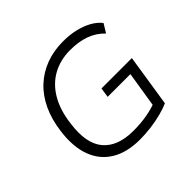

<svg xmlns="http://www.w3.org/2000/svg" viewBox="-169 -911 1117 1117"><g transform="rotate(-45 389.5 -352.5)"><path d="M392 8Q285 8 214.5 -35Q144 -78 114.5 -158.5Q85 -239 100 -352Q111 -439 142.5 -506Q174 -573 223.5 -619Q273 -665 337.5 -689Q402 -713 478 -713Q532 -713 577.5 -702.5Q623 -692 660 -672Q697 -652 721 -622L688 -568Q648 -610 594.5 -629Q541 -648 472 -648Q391 -648 327.5 -613Q264 -578 224 -510Q184 -442 172 -343Q152 -197 212 -126Q272 -55 401 -55Q461 -55 514 -64.5Q567 -74 610 -92L580 -44L621 -301H434L443 -361H693L643 -39Q614 -26 572 -15Q530 -4 483.5 2Q437 8 392 8Z"/></g></svg>

Font: Nunito Sans 7pt Light
Style: Italic
Weight: 300
Italic angle: -9°
Designer: Vernon Adams
Foundry: Vernon Adams
Version: Version 3.101;gftools[0.9.27]